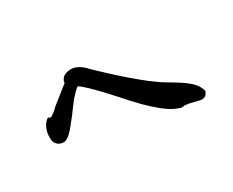

<svg xmlns="http://www.w3.org/2000/svg" viewBox="-74 -731 1147 947"><g transform="rotate(-30 500.0 -257.5)"><path d="M892.6 -61.5Q889.6 -47.9 880.4 -39.6Q871.1 -31.2 857.4 -31.2Q855.5 -31.2 854.5 -31.7Q853.5 -32.2 851.6 -32.2L829.1 -37.1Q809.6 -42 796.9 -44.9Q784.2 -47.9 764.6 -48.8Q759.8 -47.9 756.8 -47.4Q753.9 -46.9 751 -46.9Q730.5 -51.8 708 -63.5Q685.5 -75.2 656.7 -98.1Q627.9 -121.1 591.8 -156.7Q555.7 -192.4 508.8 -246.1Q489.3 -267.6 466.8 -292Q444.3 -316.4 422.9 -337.9Q401.4 -359.4 384.3 -374.5Q367.2 -389.6 358.4 -394.5Q350.6 -389.6 338.9 -377.9Q327.1 -366.2 309.6 -346.7Q258.8 -276.4 222.2 -232.9Q185.5 -189.5 162.1 -189.5Q140.6 -189.5 126.5 -203.1Q112.3 -216.8 112.3 -242.2Q112.3 -275.4 124.5 -299.8Q136.7 -324.2 154.3 -334Q156.2 -334 159.2 -331.1Q162.1 -328.1 167 -328.1Q171.9 -328.1 186.5 -339.4Q201.2 -350.6 214.8 -364.3L310.5 -440.4Q311.5 -452.1 317.4 -460.9Q323.2 -469.7 331.5 -474.6Q339.8 -479.5 350.1 -481.9Q360.4 -484.4 369.1 -484.4Q391.6 -484.4 412.6 -472.7Q433.6 -460.9 456.1 -435.5Q458 -433.6 479 -413.6Q500 -393.6 531.2 -364.7Q562.5 -335.9 600.6 -303.2Q638.7 -270.5 674.8 -242.2Q716.8 -210 752.9 -189Q789.1 -168 816.9 -149.4Q844.7 -130.9 864.3 -110.8Q883.8 -90.8 892.6 -61.5Z"/></g></svg>

Font: JasonHandwriting1
Style: Regular
Weight: 400
Version: Version 1.48.20